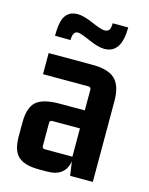

<svg xmlns="http://www.w3.org/2000/svg" viewBox="-107 -757 648 834"><g transform="rotate(15 217.0 -340.0)"><path d="M137 -570 67 -571Q67 -635 84.5 -661Q102 -687 139 -687Q166 -687 209 -668Q252 -649 268 -649Q283 -649 289 -658Q295 -667 295 -688H365Q365 -571 288 -571Q261 -571 217 -590.5Q173 -610 160 -610Q137 -610 137 -570ZM187 8H149Q85 8 56.5 -18Q28 -44 28 -106V-170Q28 -238 58.5 -264.5Q89 -291 163 -291H276V-384Q276 -396 264 -396H60V-491H252Q326 -492 358 -462.5Q390 -433 390 -363V0H288L279 -63Q267 8 187 8ZM276 -83V-210H152Q140 -210 140 -198V-95Q140 -83 152 -83Z"/></g></svg>

Font: Gemunu Libre
Style: Bold
Weight: 700
Designer: Puspanada Ekanayake, Sola Matas, Pathum Egodawatta, Kosala Senevirathne
Foundry: mooniak
Version: Version 1.100